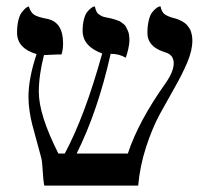

<svg xmlns="http://www.w3.org/2000/svg" viewBox="-20 -579 652 599"><path d="M580.1 -452.1Q580.1 -421.9 564.5 -384.8Q548.8 -347.7 525.9 -307.6L479 -223.6Q455.1 -179.7 435.8 -120.4Q416.5 -61 411.1 0H118.2Q114.7 -17.1 113.3 -45.4Q111.8 -73.7 108.9 -85.9L94.2 -140.1L80.6 -190.4Q76.2 -207 72.5 -230.7Q68.8 -254.4 68.8 -275.9Q68.8 -335 94.2 -410.2Q33.2 -428.2 33.2 -477.1Q33.2 -497.6 36.9 -513.7Q40.5 -529.8 46.1 -537.8Q51.8 -545.9 57.1 -551Q62.5 -556.2 66.4 -557.6L69.8 -559.1Q75.2 -541 85.9 -533.4Q96.7 -525.9 127.9 -520Q176.8 -509.8 176.8 -443.8Q176.8 -423.8 171.9 -409.2Q157.2 -409.2 140.9 -408.2Q124.5 -407.2 117.2 -407.2Q101.1 -344.7 101.1 -292Q101.1 -220.7 162.1 -100.1H182.1Q244.6 -216.3 298.8 -412.1Q237.8 -434.6 237.8 -482.9Q237.8 -502.9 241.7 -518.1Q245.6 -533.2 251.2 -540.5Q256.8 -547.9 262.5 -552.5Q268.1 -557.1 272 -558.1L275.9 -559.1Q277.8 -549.8 281 -543.2Q284.2 -536.6 290.3 -533Q296.4 -529.3 298.8 -528.1Q301.3 -526.9 310.3 -524.9Q319.3 -522.9 319.8 -522.9Q320.3 -522.9 328.4 -521Q336.4 -519 338.1 -518.3Q339.8 -517.6 347.2 -515.1Q354.5 -512.7 356.9 -510.5Q359.4 -508.3 365 -504.4Q370.6 -500.5 372.8 -495.6Q375 -490.7 378.2 -484.6Q381.3 -478.5 382.6 -470.2Q383.8 -461.9 383.8 -452.1Q383.8 -442.4 379.9 -425Q376 -407.7 372.1 -398.9Q352.5 -411.1 325.2 -411.1Q285.2 -232.4 219.2 -100.1H378.9Q411.6 -199.7 496.1 -318.8Q522 -355.5 522 -381.8Q522 -387.2 520.8 -391.6Q519.5 -396 518.1 -399.2Q516.6 -402.3 513.7 -405.3Q510.7 -408.2 508.8 -409.7Q506.8 -411.1 503.2 -412.8Q499.5 -414.6 497.8 -415Q496.1 -415.5 492.7 -416.7Q489.3 -418 488.8 -418Q439.9 -435.1 439.9 -476.1Q439.9 -498.5 444.1 -515.4Q448.2 -532.2 454.3 -540Q460.4 -547.9 466.6 -552.7Q472.7 -557.6 476.6 -558.6L481 -559.1Q481.9 -552.2 484.4 -547.1Q486.8 -542 489.3 -538.8Q491.7 -535.6 496.6 -532.7Q501.5 -529.8 503.9 -528.8L512.7 -525.4Q519 -523.4 521 -522.9Q521.5 -522.9 526.4 -521.5L533.2 -519.5Q535.2 -518.6 540.3 -516.4Q545.4 -514.2 548.3 -512.5Q551.3 -510.7 556.2 -507.3Q561 -503.9 563.7 -500.5Q566.4 -497.1 570.1 -491.9Q573.7 -486.8 575.7 -481Q577.6 -475.1 578.9 -467.8Q580.1 -460.4 580.1 -452.1Z"/></svg>

Font: Linux Biolinum G
Style: Regular
Weight: 400
Designer: Philipp H. Poll
Foundry: Philipp H. Poll
Version: Version 1.1.0 ; ttfautohint (v1.6)